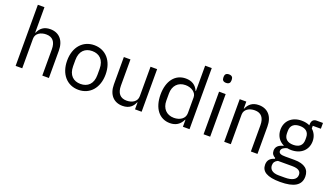

<svg xmlns="http://www.w3.org/2000/svg" viewBox="-79 -1356 3780 2185"><g transform="rotate(20 1811.0 -264.0)"><path d="M85 0H165V-358C165 -424 227 -456 291 -456C368 -456 408 -409 408 -317V0H488V-331C488 -456 421 -528 315 -528C238 -528 194 -490 169 -432H165V-740H85Z M848 12C986 12 1081 -94 1081 -258C1081 -422 986 -528 848 -528C710 -528 615 -422 615 -258C615 -94 710 12 848 12ZM848 -59C762 -59 701 -112 701 -221V-295C701 -404 762 -457 848 -457C934 -457 995 -404 995 -295V-221C995 -112 934 -59 848 -59Z M1531 0H1611V-516H1531V-159C1531 -91 1469 -60 1406 -60C1329 -60 1288 -107 1288 -199V-516H1208V-185C1208 -60 1276 12 1382 12C1468 12 1507 -35 1527 -84H1531Z M2111 0H2191V-740H2111V-432H2107C2080 -497 2027 -528 1956 -528C1827 -528 1746 -423 1746 -258C1746 -93 1827 12 1956 12C2027 12 2076 -20 2107 -84H2111ZM1978 -60C1888 -60 1832 -122 1832 -214V-302C1832 -394 1888 -456 1978 -456C2051 -456 2111 -414 2111 -357V-165C2111 -98 2051 -60 1978 -60Z M2401 -637C2435 -637 2450 -655 2450 -682V-695C2450 -722 2435 -740 2401 -740C2367 -740 2352 -722 2352 -695V-682C2352 -655 2367 -637 2401 -637ZM2361 0H2441V-516H2361Z M2691 0V-358C2691 -424 2753 -456 2817 -456C2894 -456 2934 -409 2934 -317V0H3014V-331C3014 -456 2947 -528 2841 -528C2764 -528 2720 -490 2695 -432H2691V-516H2611V0Z M3614 57C3614 -28 3559 -80 3431 -80H3321C3274 -80 3242 -88 3242 -119C3242 -151 3276 -168 3310 -177C3325 -174 3343 -172 3360 -172C3478 -172 3555 -245 3555 -350C3555 -405 3533 -451 3496 -483V-516H3594V-586H3517C3474 -586 3457 -557 3457 -517V-508C3429 -521 3396 -528 3359 -528C3242 -528 3165 -455 3165 -350C3165 -278 3201 -221 3262 -192V-188C3210 -175 3173 -150 3173 -98C3173 -63 3190 -40 3219 -26V-15C3168 -1 3137 29 3137 85C3137 166 3203 212 3364 212C3530 212 3614 163 3614 57ZM3539 63C3539 119 3487 147 3398 147H3324C3243 147 3212 110 3212 65C3212 33 3227 10 3260 -5H3432C3512 -5 3539 22 3539 63ZM3360 -236C3292 -236 3249 -268 3249 -336V-364C3249 -432 3292 -464 3360 -464C3428 -464 3471 -432 3471 -364V-336C3471 -268 3428 -236 3360 -236Z"/></g></svg>

Font: IBM Plex Arabic
Style: Regular
Weight: 400
Designer: Mike Abbink, Paul van der Laan, Pieter van Rosmalen, Wael Morcos, Khajak Apelian
Foundry: Bold Monday
Version: Version 1.0